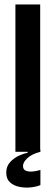

<svg xmlns="http://www.w3.org/2000/svg" viewBox="-20 -680 249 860"><path d="M49 0V-660H160V0ZM161 149Q142 157 116 159.5Q90 162 65 156.5Q40 151 24 136Q8 121 8 93Q8 65 25.5 46Q43 27 65.5 17Q88 7 104 4V-9L161 -10V0Q122 10 102.5 28.5Q83 47 83 63Q83 80 96.5 85Q110 90 128.5 88Q147 86 161 81Z"/></svg>

Font: Bricolage Grotesque 48pt Medium
Style: Regular
Weight: 500
Designer: Mathieu Triay
Foundry: Atelier Triay
Version: Version 1.000; ttfautohint (v1.8.4.7-5d5b);gftools[0.9.32]